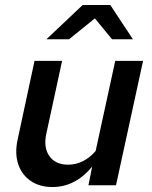

<svg xmlns="http://www.w3.org/2000/svg" viewBox="-20 -746 610 773"><path d="M191 7Q139 7 103 -18Q67 -43 53 -86Q39 -129 51 -184L119 -501H230L167 -210Q154 -153 178.5 -118Q203 -83 254 -83Q317 -83 365 -138L444 -501H556L447 0H336L351 -75Q283 7 191 7ZM167 -588 313 -726H424L515 -588H431L362 -672L258 -588Z"/></svg>

Font: Red Hat Text Medium
Style: Italic
Weight: 500
Italic angle: -12°
Designer: Pentagram, MCKL
Foundry: Pentagram, MCKL
Version: Version 1.023; ttfautohint (v1.8.3)